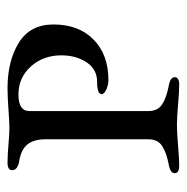

<svg xmlns="http://www.w3.org/2000/svg" viewBox="-13 -480 496 510"><g transform="rotate(-90 235.0 -225.0)"><path d="M195 -79Q195 -54 212.5 -42.5Q230 -31 261 -25Q285 -21 285 -9Q285 3 265 3Q246 3 212.5 0Q179 -3 158 -3Q137 -3 103 0Q69 3 50 3Q30 3 30 -9Q30 -21 54 -25Q85 -31 102.5 -42.5Q120 -54 120 -79V-352Q120 -383 106.5 -400Q93 -417 62 -422Q38 -426 38 -441Q38 -453 58 -453Q78 -453 106 -450.5Q134 -448 151 -448Q163 -448 198.5 -450.5Q234 -453 256 -453Q328 -453 376.5 -423Q425 -393 425 -331Q425 -264 385 -224.5Q345 -185 277 -185Q265 -185 252.5 -190.5Q240 -196 240 -203Q240 -215 272 -215Q306 -215 324.5 -243Q343 -271 343 -310Q343 -358 313.5 -391Q284 -424 239 -424Q195 -424 195 -395Z"/></g></svg>

Font: EB Garamond SC 12
Style: Regular
Weight: 400
Version: Version 0.016 ; ttfautohint (v0.97) -l 8 -r 50 -G 200 -x 0 -